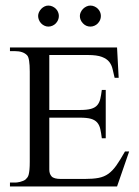

<svg xmlns="http://www.w3.org/2000/svg" viewBox="-20 -676 505 696"><path d="M404.3 0H16.1V-14.2H33.2Q36.1 -14.2 41.5 -14.6Q46.9 -15.1 52.5 -16.6Q58.1 -18.1 63.7 -20.3Q69.3 -22.5 73.2 -25.9Q76.7 -29.3 79.6 -33.2Q82.5 -37.1 84.2 -44.2Q85.9 -51.3 86.9 -62Q87.9 -72.8 87.9 -89.4V-416.5Q87.9 -464.8 78.6 -475.1Q64.5 -490.7 33.2 -490.7H16.1V-503.9H404.3L410.2 -394H395.5Q391.6 -410.2 388.2 -425.3Q384.8 -440.4 376 -451.7Q367.2 -462.9 349.4 -469.7Q331.5 -476.6 298.3 -476.6H158.7V-277.3H269.5Q295.4 -277.3 310.1 -281.5Q324.7 -285.6 332.5 -294.7Q340.3 -303.7 343.5 -317.4Q346.7 -331.1 349.1 -350.1H363.3V-174.8H349.1Q346.7 -194.3 343.5 -208.5Q340.3 -222.7 332.3 -231.9Q324.2 -241.2 309.6 -245.4Q294.9 -249.5 269.5 -249.5H158.7V-83V-61Q158.7 -45.9 167 -36.6Q175.3 -27.3 201.2 -27.3H286.6Q317.4 -27.3 337.6 -31.2Q357.9 -35.2 373 -46.1Q388.2 -57.1 401.9 -76.4Q415.5 -95.7 433.1 -127H448.2ZM345.7 -618.2Q345.7 -610.4 342.8 -603.5Q339.8 -596.7 334.7 -591.3Q329.6 -585.9 322.5 -582.8Q315.4 -579.6 307.6 -579.6Q292 -579.6 280.8 -591.3Q269.5 -603 269.5 -618.2Q269.5 -625 272.7 -631.8Q275.9 -638.7 281.2 -644Q286.6 -649.4 293.5 -652.6Q300.3 -655.8 307.6 -655.8Q315.4 -655.8 322.5 -652.6Q329.6 -649.4 334.7 -644.3Q339.8 -639.2 342.8 -632.3Q345.7 -625.5 345.7 -618.2ZM193.4 -618.2Q193.4 -610.4 190.4 -603.5Q187.5 -596.7 182.4 -591.3Q177.2 -585.9 170.2 -582.8Q163.1 -579.6 155.3 -579.6Q147.9 -579.6 141.1 -582.8Q134.3 -585.9 129.2 -591.3Q124 -596.7 121.1 -603.8Q118.2 -610.8 118.2 -618.2Q118.2 -625 121.3 -631.8Q124.5 -638.7 129.6 -644Q134.8 -649.4 141.4 -652.6Q147.9 -655.8 155.3 -655.8Q163.1 -655.8 170.2 -652.6Q177.2 -649.4 182.4 -644.3Q187.5 -639.2 190.4 -632.3Q193.4 -625.5 193.4 -618.2Z"/></svg>

Font: Surma
Style: Regular
Weight: 400
Designer: Sue Lloyd-Williams
Foundry: Sylheti Translation And Research
Version: Version 3.000